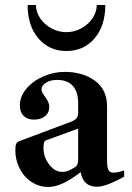

<svg xmlns="http://www.w3.org/2000/svg" viewBox="-20 -737 524 764"><path d="M474 -59V-34Q448 -19 417.5 -6.5Q387 6 365 6Q311 6 301 -52Q225 7 173 7Q136 7 105.5 -13Q75 -33 58 -67Q41 -101 41 -139Q41 -157 44.5 -164.5Q48 -172 56 -175L261 -252Q279 -259 285 -267Q291 -275 291 -291V-327Q291 -371 270 -395Q249 -419 207 -419Q180 -419 162.5 -407.5Q145 -396 145 -381Q145 -371 158 -354Q176 -331 176 -312Q176 -288 159 -274.5Q142 -261 115 -261Q89 -261 74 -276Q59 -291 59 -318Q59 -353 85 -384Q111 -415 152.5 -433Q194 -451 237 -451Q309 -451 357.5 -416Q406 -381 406 -313V-97Q406 -73 411 -61.5Q416 -50 432 -50Q449 -50 474 -59ZM291 -219Q291 -226 285 -223L164 -179Q158 -177 155.5 -170.5Q153 -164 153 -149Q153 -112 175.5 -82.5Q198 -53 228 -53Q241 -53 252 -57.5Q263 -62 279 -72Q291 -80 291 -101ZM123 -717H90Q90 -634 133 -584Q176 -534 244 -534Q313 -534 356 -584Q399 -634 399 -717H365Q365 -689 348 -664Q331 -639 303 -624Q275 -609 244 -609Q213 -609 185 -624Q157 -639 140 -664Q123 -689 123 -717Z"/></svg>

Font: Ibarra Real Nova
Style: Bold
Weight: 700
Designer: Jose Maria Ribagorda & Octavio Pardo
Foundry: Jose Maria Ribagorda
Version: Version 1.014